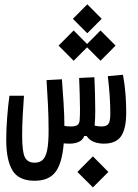

<svg xmlns="http://www.w3.org/2000/svg" viewBox="-20 -650 626 872"><path d="M137.2 170.9Q64.9 170.9 36.6 124Q8.3 77.1 8.3 -15.6Q8.3 -62 12.5 -116.5Q16.6 -170.9 22.9 -215.3H88.9Q85.4 -169.4 83 -123Q80.6 -76.7 80.6 -34.2Q80.6 39.6 93 64.2Q105.5 88.9 137.2 88.9Q159.7 88.9 173.6 76.4Q187.5 64 194.1 32.2Q200.7 0.5 200.7 -58.6Q200.7 -113.8 198 -170.7Q195.3 -227.5 191.4 -286.1L261.2 -290Q265.1 -241.2 268.8 -181.4Q272.5 -121.6 272.5 -78.1Q272.5 -78.1 272.5 -78.1Q272.5 -78.1 272.5 -78.1Q287.6 -75.7 302.2 -75.7Q322.8 -75.7 331.5 -82Q340.3 -88.4 341.8 -104Q343.3 -124 343.3 -156Q343.3 -188 342 -224.6Q340.8 -261.2 339.4 -295.9L408.7 -299.3Q410.2 -265.1 411.4 -225.1Q412.6 -185.1 412.6 -147.9Q412.6 -110.8 410.2 -85.4Q409.7 -82.5 409.7 -79.6Q424.3 -75.7 441.4 -75.7Q463.9 -75.7 472.4 -87.2Q481 -98.6 481 -134.3Q481 -171.9 478.3 -212.9Q475.6 -253.9 469.7 -304.2L538.6 -310.5Q547.4 -260.7 550.3 -219Q553.2 -177.2 553.2 -139.2Q553.2 -65.4 530 -31.5Q506.8 2.4 451.7 2.4Q428.7 2.4 408 -4.9Q387.2 -12.2 373.5 -32.2H362.8Q355 -13.2 337.4 -5.4Q319.8 2.4 295.9 2.4Q282.2 2.4 269.5 1Q262.2 91.3 231.9 131.1Q201.7 170.9 137.2 170.9ZM436.5 -374 375.5 -435.1 314.5 -374 246.1 -442.9 314.5 -511.7 375.5 -450.2 436.5 -511.7 504.9 -442.9ZM376.5 -499 311 -564.5 376.5 -630.4 441.9 -564.5ZM401.9 201.2 331.5 130.9 401.9 60.1 472.2 130.9Z"/></svg>

Font: Cascadia Mono SemiLight
Style: Regular
Weight: 350
Monospace: yes
Designer: Aaron Bell
Foundry: Saja Typeworks
Version: Version 2404.023; ttfautohint (v1.8.4)